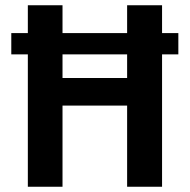

<svg xmlns="http://www.w3.org/2000/svg" viewBox="-20 -711 722 731"><path d="M659 -585V-504H597V0H464V-309H218V0H86V-504H23V-585H86V-691H218V-585H464V-691H597V-585ZM464 -414V-504H218V-414Z"/></svg>

Font: FiraGO Medium
Style: Regular
Weight: 500
Designer: bBox Type
Foundry: bBox Type GmbH
Version: Version 1.001;PS 001.001;hotconv 1.0.88;makeotf.lib2.5.64775